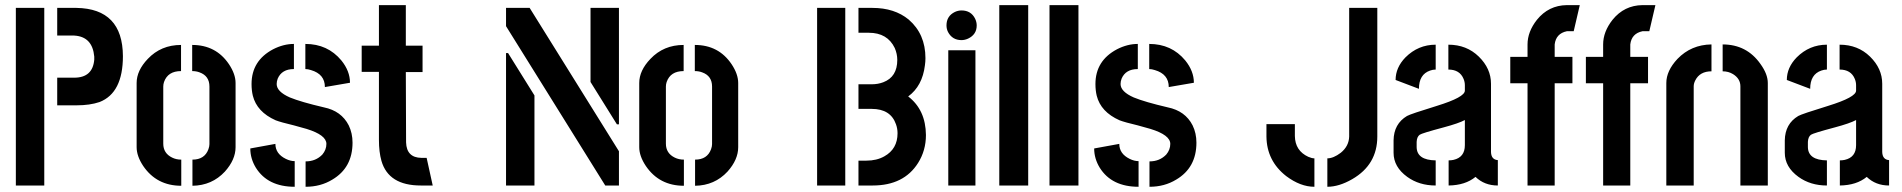

<svg xmlns="http://www.w3.org/2000/svg" viewBox="-20 -714 7320 739"><path d="M41 0V-683.6H150.4V0ZM200.2 -308.6V-415H265.6Q336.9 -415 342.8 -484.4Q342.8 -490.2 342.8 -496.1Q335.9 -573.2 265.6 -577.1H200.2V-683.6H274.4Q452.1 -680.7 453.1 -498Q453.1 -356.4 363.3 -321.3Q326.2 -308.6 274.4 -308.6Q272.5 -308.6 200.2 -308.6Z M505.9 -147.5V-394.5Q505.9 -442.4 548.8 -487.3Q599.6 -541 676.8 -541V-440.4Q626 -440.4 611.3 -398.4Q608.4 -389.6 608.4 -380.9V-161.1Q608.4 -124 642.6 -107.4Q658.2 -99.6 677.7 -99.6V1Q583 1 531.2 -75.2Q505.9 -113.3 505.9 -147.5ZM720.7 1V-99.6Q767.6 -99.6 782.2 -139.6Q786.1 -150.4 786.1 -159.2V-380.9Q786.1 -421.9 748 -435.5Q735.4 -440.4 719.7 -440.4V-541Q811.5 -541 861.3 -466.8Q886.7 -428.7 886.7 -394.5V-147.5Q886.7 -99.6 845.7 -53.7Q795.9 0 720.7 1Z M943.4 -142.6 1040 -160.2Q1040 -122.1 1080.1 -102.5Q1097.7 -93.8 1114.3 -93.8V4.9Q1010.7 4.9 964.8 -68.4Q943.4 -103.5 943.4 -142.6ZM948.2 -390.6Q948.2 -480.5 1031.2 -524.4Q1071.3 -544.9 1111.3 -544.9V-448.2Q1064.5 -448.2 1048.8 -411.1Q1044.9 -400.4 1044.9 -390.6Q1044.9 -361.3 1095.7 -338.9Q1138.7 -321.3 1226.6 -300.8Q1293.9 -287.1 1322.3 -231.4Q1336.9 -201.2 1336.9 -165Q1336.9 -68.4 1258.8 -22.5Q1213.9 4.9 1156.2 4.9V-92.8Q1195.3 -92.8 1220.7 -119.1Q1236.3 -137.7 1236.3 -160.2Q1236.3 -194.3 1160.2 -217.8Q1144.5 -222.7 1111.3 -231.4Q1061.5 -243.2 1041 -251Q968.8 -283.2 953.1 -345.7Q948.2 -366.2 948.2 -390.6ZM1155.3 -448.2V-544.9Q1241.2 -544.9 1293.9 -481.4Q1327.1 -440.4 1327.1 -395.5L1230.5 -378.9Q1230.5 -428.7 1176.8 -444.3Q1165 -448.2 1155.3 -448.2Z M1372.1 -437.5V-538.1H1438.5V-694.3H1542V-538.1H1606.4V-436.5H1542L1543 -166Q1544.9 -107.4 1601.6 -106.4H1622.1L1645.5 0H1599.6Q1475.6 0 1448.2 -94.7Q1438.5 -128.9 1438.5 -175.8V-437.5Z M1927.7 0V-509.8H1935.5L2037.1 -346.7V0ZM1927.7 -613.3V-683.6H2018.6L2362.3 -131.8V0H2309.6ZM2252.9 -398.4V-683.6H2362.3V-235.4H2354.5Z M2440.4 -147.5V-394.5Q2440.4 -442.4 2483.4 -487.3Q2534.2 -541 2611.3 -541V-440.4Q2560.5 -440.4 2545.9 -398.4Q2543 -389.6 2543 -380.9V-161.1Q2543 -124 2577.1 -107.4Q2592.8 -99.6 2612.3 -99.6V1Q2517.6 1 2465.8 -75.2Q2440.4 -113.3 2440.4 -147.5ZM2655.3 1V-99.6Q2702.1 -99.6 2716.8 -139.6Q2720.7 -150.4 2720.7 -159.2V-380.9Q2720.7 -421.9 2682.6 -435.5Q2669.9 -440.4 2654.3 -440.4V-541Q2746.1 -541 2795.9 -466.8Q2821.3 -428.7 2821.3 -394.5V-147.5Q2821.3 -99.6 2780.3 -53.7Q2730.5 0 2655.3 1Z M3125 0H3233.4V-683.6H3125ZM3284.2 0H3338.9Q3459 0 3513.7 -86.9Q3543.9 -134.8 3543.9 -194.3Q3543 -291 3475.6 -342.8Q3530.3 -382.8 3540 -462.9Q3542 -476.6 3542 -490.2Q3542 -583 3477.5 -638.7Q3422.9 -683.6 3337.9 -683.6H3284.2V-587.9H3324.2Q3395.5 -587.9 3423.8 -529.3Q3433.6 -506.8 3433.6 -483.4Q3433.6 -418 3379.9 -397.5Q3359.4 -389.6 3335 -389.6H3284.2V-294.9H3335Q3408.2 -294.9 3428.7 -235.4Q3434.6 -218.8 3434.6 -201.2Q3434.6 -140.6 3383.8 -112.3Q3354.5 -95.7 3314.5 -95.7H3284.2Z M3623 -616.2Q3623 -652.3 3655.3 -668Q3668 -673.8 3680.7 -673.8Q3717.8 -673.8 3733.4 -641.6Q3739.3 -628.9 3739.3 -616.2Q3739.3 -581.1 3706.1 -565.4Q3693.4 -559.6 3680.7 -559.6Q3645.5 -559.6 3628.9 -590.8Q3623 -602.5 3623 -616.2ZM3629.9 0V-520.5H3734.4V0Z M3826.2 0V-694.3H3937.5V0Z M4019.5 0V-694.3H4130.9V0Z M4191.4 -142.6 4288.1 -160.2Q4288.1 -122.1 4328.1 -102.5Q4345.7 -93.8 4362.3 -93.8V4.9Q4258.8 4.9 4212.9 -68.4Q4191.4 -103.5 4191.4 -142.6ZM4196.3 -390.6Q4196.3 -480.5 4279.3 -524.4Q4319.3 -544.9 4359.4 -544.9V-448.2Q4312.5 -448.2 4296.9 -411.1Q4293 -400.4 4293 -390.6Q4293 -361.3 4343.8 -338.9Q4386.7 -321.3 4474.6 -300.8Q4542 -287.1 4570.3 -231.4Q4585 -201.2 4585 -165Q4585 -68.4 4506.8 -22.5Q4461.9 4.9 4404.3 4.9V-92.8Q4443.4 -92.8 4468.8 -119.1Q4484.4 -137.7 4484.4 -160.2Q4484.4 -194.3 4408.2 -217.8Q4392.6 -222.7 4359.4 -231.4Q4309.6 -243.2 4289.1 -251Q4216.8 -283.2 4201.2 -345.7Q4196.3 -366.2 4196.3 -390.6ZM4403.3 -448.2V-544.9Q4489.3 -544.9 4542 -481.4Q4575.2 -440.4 4575.2 -395.5L4478.5 -378.9Q4478.5 -428.7 4424.8 -444.3Q4413.1 -448.2 4403.3 -448.2Z M4854.5 -188.5V-236.3H4963.9V-190.4Q4964.8 -133.8 5015.6 -110.4Q5029.3 -104.5 5039.1 -104.5V4.9Q4985.4 4.9 4930.7 -36.1Q4855.5 -94.7 4854.5 -188.5ZM5088.9 4.9V-104.5Q5112.3 -104.5 5140.6 -126Q5171.9 -151.4 5172.9 -188.5V-683.6H5281.2V-188.5Q5281.2 -80.1 5184.6 -24.4Q5133.8 4.9 5088.9 4.9Z M5343.8 -126Q5343.8 -71.3 5396.5 -33.2Q5442.4 0 5505.9 0V-96.7Q5433.6 -97.7 5432.6 -147.5V-168Q5433.6 -187.5 5444.3 -195.3Q5452.1 -201.2 5536.1 -223.6Q5594.7 -239.3 5618.2 -252V-155.3Q5618.2 -108.4 5574.2 -98.6Q5565.4 -96.7 5555.7 -96.7V0Q5620.1 -1 5659.2 -33.2Q5693.4 0 5745.1 0V-97.7Q5719.7 -99.6 5718.8 -128.9V-391.6Q5718.8 -450.2 5671.9 -496.1Q5625 -542 5554.7 -542V-446.3Q5598.6 -446.3 5613.3 -410.2Q5618.2 -398.4 5618.2 -385.7V-365.2Q5618.2 -339.8 5510.7 -306.6Q5409.2 -275.4 5395.5 -267.6Q5344.7 -237.3 5343.8 -173.8ZM5351.6 -406.2 5441.4 -372.1Q5441.4 -427.7 5484.4 -442.4Q5495.1 -446.3 5505.9 -446.3V-542Q5438.5 -542 5389.6 -493.2Q5351.6 -454.1 5351.6 -406.2Z M5793 -393.6V-495.1H5859.4V-543Q5859.4 -591.8 5895.5 -637.7Q5940.4 -693.4 6010.7 -694.3H6060.5L6037.1 -593.8H6010.7Q5968.8 -585 5963.9 -543V-495.1H6032.2V-393.6H5963.9V0H5859.4V-393.6Z M6084 -393.6V-495.1H6150.4V-543Q6150.4 -591.8 6186.5 -637.7Q6231.4 -693.4 6301.8 -694.3H6351.6L6328.1 -593.8H6301.8Q6259.8 -585 6254.9 -543V-495.1H6323.2V-393.6H6254.9V0H6150.4V-393.6Z M6393.6 0V-394.5Q6393.6 -441.4 6436.5 -487.3Q6489.3 -542 6567.4 -543V-439.5Q6522.5 -439.5 6504.9 -404.3Q6499 -392.6 6499 -381.8V0ZM6610.4 -439.5V-543Q6703.1 -543 6755.9 -467.8Q6784.2 -428.7 6784.2 -394.5V0H6678.7V-381.8Q6678.7 -411.1 6650.4 -428.7Q6632.8 -439.5 6610.4 -439.5Z M6849.6 -126Q6849.6 -71.3 6902.3 -33.2Q6948.2 0 7011.7 0V-96.7Q6939.5 -97.7 6938.5 -147.5V-168Q6939.5 -187.5 6950.2 -195.3Q6958 -201.2 7042 -223.6Q7100.6 -239.3 7124 -252V-155.3Q7124 -108.4 7080.1 -98.6Q7071.3 -96.7 7061.5 -96.7V0Q7126 -1 7165 -33.2Q7199.2 0 7251 0V-97.7Q7225.6 -99.6 7224.6 -128.9V-391.6Q7224.6 -450.2 7177.7 -496.1Q7130.9 -542 7060.5 -542V-446.3Q7104.5 -446.3 7119.1 -410.2Q7124 -398.4 7124 -385.7V-365.2Q7124 -339.8 7016.6 -306.6Q6915 -275.4 6901.4 -267.6Q6850.6 -237.3 6849.6 -173.8ZM6857.4 -406.2 6947.3 -372.1Q6947.3 -427.7 6990.2 -442.4Q7001 -446.3 7011.7 -446.3V-542Q6944.3 -542 6895.5 -493.2Q6857.4 -454.1 6857.4 -406.2Z"/></svg>

Font: Post No Bills Jaffna
Style: Bold
Weight: 700
Designer: Kosala Senevirathne, Siva Puranthara, Lasantha Premarathna, Tharique Azeez
Foundry: Mooniak
Version: Version 1.220 ; ttfautohint (v1.6)